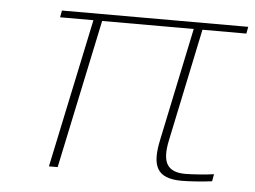

<svg xmlns="http://www.w3.org/2000/svg" viewBox="-42 -553 816 614"><g transform="rotate(5 365.5 -245.5)"><path d="M731 -500H133L129 -478H236L135 0H163L264 -478H558L482 -116C464 -32 480 9 562 9C580 9 623 7 659 2L663 -21C638 -17 590 -14 572 -14C513 -14 495 -45 510 -116L586 -478H727Z"/></g></svg>

Font: LT Wave Thin
Style: Italic
Weight: 100
Designer: Daniel Lyons
Version: Version 2.5 (Glyphs App)